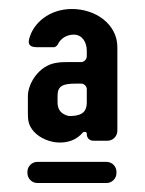

<svg xmlns="http://www.w3.org/2000/svg" viewBox="-20 -700 322 427"><path d="M63 -595H100C103 -595 108 -599 109 -602C114 -613 127 -623 144 -623C163 -623 173 -606 173 -587V-575C173 -568 167 -562 161 -562H136C125 -562 114 -562 104 -560C67 -554 42 -515 42 -486V-453C42 -445 42 -438 43 -432C48 -402 83 -383 113 -383C134 -383 151 -390 164 -405C167 -408 173 -407 173 -403V-402C173 -393 179 -387 188 -387H219C231 -387 241 -397 241 -409V-595C241 -646 193 -680 140 -680C90 -680 54 -649 45 -614C41 -600 48 -595 63 -595ZM63 -293H217C229 -293 239 -303 239 -315V-318C239 -330 229 -340 217 -340H63C51 -340 41 -330 41 -318V-315C41 -303 51 -293 63 -293ZM148 -514H161C167 -514 173 -508 173 -502V-472C173 -455 166 -443 139 -442H133C116 -446 108 -456 108 -472V-487C108 -509 120 -514 148 -514Z"/></svg>

Font: DIN Rundschrift
Style: Mittel
Weight: 400
Version: Version 1.027